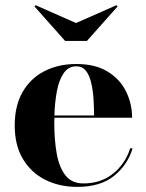

<svg xmlns="http://www.w3.org/2000/svg" viewBox="-20 -720 572 750"><path d="M277 -630 434.5 -699.5 439.5 -695 319.5 -560H234.5L114.5 -695L119.5 -699.5ZM498 -140.5Q478.5 -76 425.5 -33Q372.5 10 282 10Q211.5 10 156.5 -17.8Q101.5 -45.5 69.5 -99Q37.5 -152.5 37.5 -230Q37.5 -307.5 68.5 -361Q99.5 -414.5 153.8 -442.2Q208 -470 278 -470Q352.5 -470 400.8 -440.2Q449 -410.5 472.5 -362.5Q496 -314.5 496 -260H192.5Q192 -250 192 -240Q192 -175.5 201.2 -121.8Q210.5 -68 235 -35.8Q259.5 -3.5 306 -3.5Q374.5 -3.5 422.2 -42.2Q470 -81 488.5 -140.5ZM278 -461Q247 -461 228.8 -434.2Q210.5 -407.5 202.2 -363.8Q194 -320 192.5 -269H347.5Q347.5 -300.5 345.2 -334.2Q343 -368 336.2 -396.8Q329.5 -425.5 315.8 -443.2Q302 -461 278 -461Z"/></svg>

Font: Bodoni* 24pt
Style: Bold
Weight: 700
Version: Version 2.3